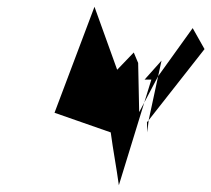

<svg xmlns="http://www.w3.org/2000/svg" viewBox="-20 -735 624 567"><path d="M141 -402 307 -344C314 -291 324 -240 331 -188L406 -432L391 -404L388 -549L375 -580L326 -529L259 -715ZM407 -500H427L406 -432L447 -510L457 -556ZM447 -510 419 -380 584 -590 549 -652ZM414 -374 415 -344 419 -380Z"/></svg>

Font: bitstorm
Style: ulcnobl
Weight: 400
Version: Version 0.2